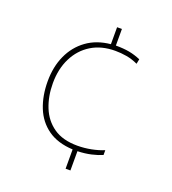

<svg xmlns="http://www.w3.org/2000/svg" viewBox="-134 -825 838 936"><g transform="rotate(20 285.0 -357.0)"><path d="M338 -638Q378 -638 408 -632.5Q438 -627 468 -614L463 -589Q433 -603 403.5 -608Q374 -613 345 -613Q273 -613 221 -581Q169 -549 140.5 -492Q112 -435 112 -361Q112 -293 134.5 -237Q157 -181 204.5 -148Q252 -115 328 -115Q364 -115 399.5 -122Q435 -129 464 -141V-116Q441 -106 408.5 -98.5Q376 -91 338 -90V10H313V-90Q234 -94 183.5 -130Q133 -166 109 -226Q85 -286 85 -361Q85 -436 112 -495.5Q139 -555 190 -592Q241 -629 313 -636V-724H338Z"/></g></svg>

Font: Noto Sans Thin
Style: Regular
Weight: 100
Designer: Monotype Design Team
Foundry: Monotype Imaging Inc.
Version: Version 2.007